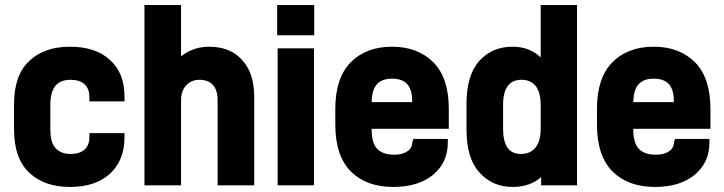

<svg xmlns="http://www.w3.org/2000/svg" viewBox="-20 -720 2852 756"><path d="M95.2 -40Q35.2 -95.7 35.2 -211.9V-309.1Q35.2 -424.3 95.2 -480Q154.3 -536.1 255.9 -536.1Q356.4 -536.1 413.1 -483.9Q470.2 -432.6 470.2 -340.8V-320.8H332V-336.9Q332 -370.6 313 -388.2Q293.9 -405.8 257.8 -405.8Q217.3 -405.8 197.8 -381.6Q178.2 -357.4 178.2 -307.1V-212.9Q178.2 -157.2 199.2 -136.2Q220.2 -113.8 257.8 -113.8Q293 -113.8 313 -130.9Q332 -148.4 332 -180.2V-195.8H470.2V-179.2Q470.2 -88.9 413.1 -36.1Q356.4 16.1 255.9 16.1Q154.3 16.1 95.2 -40Z M692.9 -700.2V-498Q713.4 -514.2 732.9 -522Q764.6 -536.1 802.7 -536.1Q887.7 -536.1 934.1 -482.9Q981 -431.6 981 -338.9V9.8H836.9V-324.2Q836.9 -365.7 817.9 -386.2Q798.3 -405.8 766.1 -405.8Q733.4 -405.8 713.9 -384.8Q692.9 -363.8 692.9 -324.2V9.8H548.8V-700.2Z M1217.3 -700.2V-581.1H1071.3V-700.2ZM1216.3 -529.8V9.8H1073.2V-529.8Z M1747.1 -212.9H1443.4V-209Q1443.4 -155.8 1466.3 -132.8Q1488.3 -110.8 1533.2 -110.8Q1565.4 -110.8 1585 -125Q1602.5 -136.2 1604 -162.1L1607.9 -172.9H1743.2V-158.2Q1743.2 -79.6 1684.1 -30.8Q1626 16.1 1528.3 16.1Q1423.8 16.1 1362.3 -43.9Q1300.3 -106 1300.3 -229V-292Q1300.3 -412.6 1360.4 -474.1Q1420.9 -536.1 1523.9 -536.1Q1625 -536.1 1687 -474.1Q1747.1 -412.6 1747.1 -292ZM1464.4 -388.2Q1444.8 -368.7 1443.4 -317.9H1603V-320.8Q1603 -366.7 1583.7 -388.4Q1564.5 -410.2 1523.9 -410.2Q1483.4 -410.2 1464.4 -388.2Z M1867.7 -41Q1816.9 -96.2 1816.9 -209V-312Q1816.9 -422.9 1866.7 -480Q1918.5 -536.1 1997.6 -536.1Q2065.4 -536.1 2108.9 -494.1V-700.2H2252V9.8H2110.8V-22.9Q2067.4 16.1 1998.5 16.1Q1918.9 16.1 1867.7 -41ZM2087.9 -138.2Q2108.9 -163.6 2108.9 -212.9V-307.1Q2108.9 -356 2088.9 -381.8Q2069.3 -405.8 2033.7 -405.8Q1960.9 -405.8 1960.9 -307.1V-212.9Q1960.9 -113.8 2030.8 -113.8Q2067.9 -113.8 2087.9 -138.2Z M2777.3 -212.9H2473.6V-209Q2473.6 -155.8 2496.6 -132.8Q2518.6 -110.8 2563.5 -110.8Q2595.7 -110.8 2615.2 -125Q2632.8 -136.2 2634.3 -162.1L2638.2 -172.9H2773.4V-158.2Q2773.4 -79.6 2714.4 -30.8Q2656.2 16.1 2558.6 16.1Q2454.1 16.1 2392.6 -43.9Q2330.6 -106 2330.6 -229V-292Q2330.6 -412.6 2390.6 -474.1Q2451.2 -536.1 2554.2 -536.1Q2655.3 -536.1 2717.3 -474.1Q2777.3 -412.6 2777.3 -292ZM2494.6 -388.2Q2475.1 -368.7 2473.6 -317.9H2633.3V-320.8Q2633.3 -366.7 2614 -388.4Q2594.7 -410.2 2554.2 -410.2Q2513.7 -410.2 2494.6 -388.2Z"/></svg>

Font: D-DIN-PRO Heavy
Style: Bold
Weight: 900
Designer: Charles Nix
Foundry: CyberFei
Version: Version 1.000;hotconv 1.0.109;makeotfexe 2.5.65596